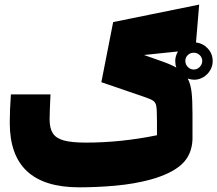

<svg xmlns="http://www.w3.org/2000/svg" viewBox="-20 -739 935 826"><path d="M895 -476.1Q895 -454.6 884 -436.3Q873 -418 854.7 -407Q836.4 -396 815.4 -396Q803.2 -396 787.6 -400.9Q799.8 -378.4 804 -344Q808.1 -309.6 808.1 -249V-138.7Q805.2 -71.8 761 -31.5Q716.8 8.8 627 33.7Q558.6 52.2 478.3 59.6Q397.9 66.9 320.8 66.9Q170.9 66.9 96.4 -2.2Q22 -71.3 22 -210.4Q22 -265.6 26.9 -333H197.3L195.8 -301.8Q195.3 -288.1 194.3 -262.9Q193.4 -237.8 193.4 -225.6Q193.4 -187 207.3 -165.5Q221.2 -144 254.6 -134.8Q288.1 -125.5 349.6 -125.5Q500.5 -125.5 655.3 -157.2V-216.8Q655.3 -264.6 652.6 -281.2Q649.9 -297.9 639.6 -305.2Q629.4 -312.5 597.7 -323.2L416 -385.3L466.8 -644L836.9 -719.2L823.2 -556.2Q853.5 -552.7 874.3 -530Q895 -507.3 895 -476.1ZM676.8 -475.1Q713.4 -462.4 738.8 -448.2Q733.9 -460.9 733.9 -476.1Q733.9 -498 745.6 -517.6L599.6 -502.4ZM850.1 -477.1Q850.1 -491.2 839.4 -501.7Q828.6 -512.2 813.5 -512.2Q798.3 -512.2 787.8 -502Q777.3 -491.7 777.3 -477.1Q777.3 -461.9 788.1 -450.9Q798.8 -439.9 813.5 -439.9Q828.1 -439.9 839.1 -450.9Q850.1 -461.9 850.1 -477.1Z"/></svg>

Font: SG Kara Bold
Style: Regular
Weight: 400
Designer: Damoon Khanjanzadeh
Version: Version 1.000